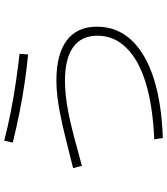

<svg xmlns="http://www.w3.org/2000/svg" viewBox="40 -848 800 920"><g transform="rotate(-90 440.0 -388.0)"><path d="M232.2 -48.9Q390 -55.6 500.6 -88.9Q611.1 -122.2 670 -181.7Q728.9 -241.1 728.9 -321.1Q728.9 -397.8 674.4 -437.2Q620 -476.7 512.2 -476.7Q478.9 -476.7 441.1 -472.8Q403.3 -468.9 356.1 -459.4Q308.9 -450 247.2 -433.9Q185.6 -417.8 105.6 -395.6L94.4 -437.8Q177.8 -458.9 241.1 -474.4Q304.4 -490 352.2 -499.4Q400 -508.9 439.4 -513.3Q478.9 -517.8 513.3 -517.8Q640 -517.8 706.1 -468.3Q772.2 -418.9 772.2 -323.3Q772.2 -227.8 708.3 -158.9Q644.4 -90 525 -51.7Q405.6 -13.3 238.9 -7.8ZM638.9 -653.3Q580 -658.9 506.7 -669.4Q433.3 -680 358.9 -695Q284.4 -710 216.7 -726.7L225.6 -767.8Q290 -751.1 362.8 -736.7Q435.6 -722.2 508.3 -711.7Q581.1 -701.1 642.2 -694.4Z"/></g></svg>

Font: Paperlogy 2 ExtraLight
Style: Regular
Weight: 250
Designer: redesigned by Lee Juim, glyphs from Gmarket Sans & Montserrat
Foundry: PT&
Version: Version 1.001